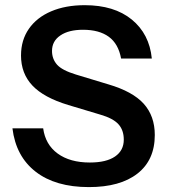

<svg xmlns="http://www.w3.org/2000/svg" viewBox="-20 -728 668 756"><path d="M62.7 -510.1C62.7 -462.4 77.7 -422.7 107.7 -391.1C137.7 -359.4 184.7 -333.9 248.6 -314.6L374.5 -276.8C408 -267.2 431.9 -254.6 446.1 -239.1C460.3 -223.6 467.4 -203.3 467.4 -178.1C467.4 -149.7 456 -127.6 433 -111.8C410.1 -96 377.1 -88.1 333.9 -88.1C281.6 -88.1 239.3 -99.9 207.1 -123.4C174.8 -147 155.8 -180 150 -222.6H29C38 -149.1 68.5 -92.1 120.5 -51.8C172.4 -11.5 242.3 8.7 330 8.7C412.1 8.7 475.8 -9 521.2 -44.5C566.7 -80 589.5 -130.7 589.5 -196.5C589.5 -246.2 574.9 -287.2 546 -319.4C516.9 -351.7 470.4 -377.2 406.5 -395.9L278.7 -434.6C242.6 -445.6 217.9 -458.5 204.7 -473.3C191.5 -488.2 184.8 -506.2 184.8 -527.5C184.8 -553.4 195.8 -573.7 217.8 -588.5C239.6 -603.4 269.4 -610.8 306.8 -610.8C349.3 -610.8 383.2 -601.6 408.4 -583.2C433.6 -564.8 449.7 -536.3 456.8 -497.5H577.8C571.4 -562.1 545.1 -613.2 498.9 -651C452.8 -688.7 391 -707.6 313.6 -707.6C263.2 -707.6 219.1 -699.5 181.4 -683.4C143.6 -667.3 114.4 -644.3 93.8 -614.7C73.1 -585 62.8 -550.1 62.8 -510.1Z"/></svg>

Font: Diatome Semibold
Style: Regular
Weight: 600
Designer: 15.100.17
Foundry: 15.100.17
Version: Version 1.005;Fontself Maker 3.5.8